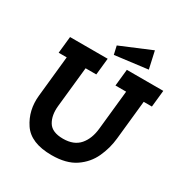

<svg xmlns="http://www.w3.org/2000/svg" viewBox="-191 -980 1085 1136"><g transform="rotate(30 351.5 -411.5)"><path d="M566 -716 343 -688 330 -745 540 -833ZM454 -650H703L691 -536H635L607 -269Q600 -200 570.5 -136Q541 -72 480.5 -31Q420 10 320 10Q178 10 123.5 -71.5Q69 -153 80 -258L109 -536H54L66 -650H323L311 -536H238L209 -262Q202 -195 228.5 -151.5Q255 -108 330 -108Q404 -108 442 -152Q480 -196 487 -269L515 -536H442Z"/></g></svg>

Font: Zilla Slab
Style: Bold Italic
Weight: 700
Italic angle: -6°
Designer: Typotheque.com
Foundry: Typotheque type foundry
Version: Version 1.1; 2017; ttfautohint (v1.6)